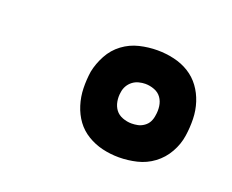

<svg xmlns="http://www.w3.org/2000/svg" viewBox="-57 -867 513 425"><g transform="rotate(20 200.0 -655.0)"><path d="M252 -529Q232 -529 213 -533.5Q194 -538 177.5 -548Q161 -558 150 -573Q139 -588 133 -607Q127 -626 126.5 -646Q126 -666 129 -686Q133 -706 143.5 -725.5Q154 -745 171.5 -758Q189 -771 210 -776Q231 -781 252 -781Q272 -781 291.5 -776.5Q311 -772 327 -762Q343 -752 354 -737Q365 -722 371 -703.5Q377 -685 377.5 -665Q378 -645 375 -625Q372 -604 361 -584.5Q350 -565 332.5 -552Q315 -539 294 -534Q273 -529 252 -529ZM253 -609Q260 -609 267.5 -610.5Q275 -612 282 -617Q289 -622 292.5 -629Q296 -636 297 -644Q299 -655 297.5 -666Q296 -677 290 -685.5Q284 -694 273.5 -698Q263 -702 252 -702Q245 -702 237 -700Q229 -698 222.5 -693Q216 -688 212 -681Q208 -674 207 -666Q205 -655 207 -644Q209 -633 215 -625Q221 -617 231.5 -613Q242 -609 253 -609Z"/></g></svg>

Font: Iosevka Aile Oblique
Style: Bold
Weight: 700
Italic angle: -9°
Designer: Belleve Invis
Foundry: Belleve Invis
Version: Version 31.1.0; ttfautohint (v1.8.4)